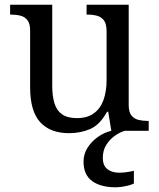

<svg xmlns="http://www.w3.org/2000/svg" viewBox="-20 -556 675 816"><path d="M273 10Q194 10 151 -36.5Q108 -83 108 -186V-426Q108 -456 96.5 -470.5Q85 -485 66.5 -489.5Q48 -494 26 -494H23V-536H202V-191Q202 -148 211.5 -117Q221 -86 244 -70Q267 -54 307 -54Q351 -54 379 -74.5Q407 -95 420 -131.5Q433 -168 433 -216V-422Q433 -454 422 -469Q411 -484 392.5 -489Q374 -494 351 -494H348V-536H527V-109Q527 -80 538.5 -65.5Q550 -51 568.5 -46.5Q587 -42 609 -42H612V0H453L440 -81H435Q404 -25 363 -7.5Q322 10 273 10ZM472 240Q408 240 371.5 213.5Q335 187 335 130Q335 99 352 72Q369 45 396 26Q423 7 453 0H510Q489 6 467.5 21.5Q446 37 431.5 60Q417 83 417 115Q417 148 436.5 163Q456 178 486 178Q500 178 515.5 176Q531 174 549 170V224Q539 229 525 232.5Q511 236 497 238Q483 240 472 240Z"/></svg>

Font: Noto Serif Kannada
Style: Regular
Weight: 400
Designer: Universal Thirst, Indian Type Foundry and the Monotype Design Team
Foundry: Monotype Imaging Inc.
Version: Version 2.003